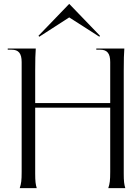

<svg xmlns="http://www.w3.org/2000/svg" viewBox="-20 -973 718 993"><path d="M540 0H628C622 -20 620 -36 620 -76V-608C620 -668 621 -692 623 -722H478V-716H498C534 -716 550 -697 550 -652V-440H162V-608C162 -668 163 -692 165 -722H20V-716H40C76 -716 92 -697 92 -652V-84C92 -40 90 -24 82 0H170C164 -20 162 -36 162 -76V-416H550V-84C550 -40 548 -24 540 0ZM183 -783 338 -883 494 -783 497 -788 338 -953 179 -788Z"/></svg>

Font: Sinistre
Style: Regular
Weight: 400
Designer: Jules Durand
Foundry: Collletttivo
Version: Version 69.420;Glyphs 3.2 (3217)